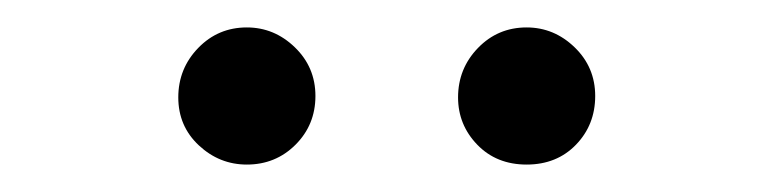

<svg xmlns="http://www.w3.org/2000/svg" viewBox="-20 -631 565 140"><path d="M160 -611Q180 -611 195 -596.5Q210 -582 210 -561Q210 -540 195.5 -525.5Q181 -511 160 -511Q140 -511 125 -525Q110 -539 110 -560Q110 -581 124.5 -596Q139 -611 160 -611ZM314 -560Q314 -581 328.5 -596Q343 -611 364 -611Q384 -611 399 -596.5Q414 -582 414 -561Q414 -540 400 -525.5Q386 -511 364 -511Q342 -511 328 -525.5Q314 -540 314 -560Z"/></svg>

Font: CMU Typewriter Text
Style: Regular
Weight: 500
Monospace: yes
Version: Version 0.7.0